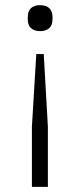

<svg xmlns="http://www.w3.org/2000/svg" viewBox="-20 -541 312 746"><path d="M166 185V-49L150 -331H121L104 -49V185ZM136 -420C168 -420 184 -438 184 -465V-476C184 -503 168 -521 136 -521C103 -521 88 -503 88 -476V-465C88 -438 103 -420 136 -420Z"/></svg>

Font: IBM Plex Thai Looped Light
Style: Regular
Weight: 300
Designer: Mike Abbink, Paul van der Laan, Pieter van Rosmalen, Ben Mitchell, Mark Frömberg
Foundry: Bold Monday
Version: Version 1.0